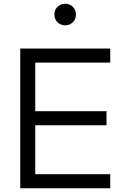

<svg xmlns="http://www.w3.org/2000/svg" viewBox="-20 -1004 652 1024"><path d="M88 -745H568V-670H168V-411H548V-336H168V-75H568V0H88ZM270 -927Q270 -951 286.5 -967.5Q303 -984 328 -984Q352 -984 368.5 -967.5Q385 -951 385 -927Q385 -902 368.5 -885.5Q352 -869 328 -869Q303 -869 286.5 -885.5Q270 -902 270 -927Z"/></svg>

Font: Evergrow Sans 
Style: Regular
Weight: 400
Foundry: 10Web
Version: Version 1.000